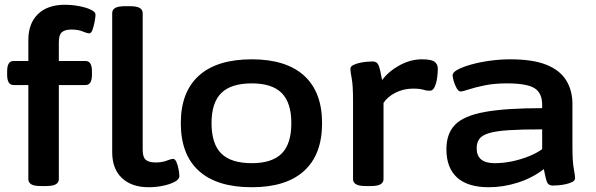

<svg xmlns="http://www.w3.org/2000/svg" viewBox="-20 -779 2504 806"><path d="M152 2Q123 2 111 -5.5Q99 -13 99 -27V-422H37Q10 -422 10 -465V-480Q10 -523 37 -523H99V-611Q99 -681 139.5 -720Q180 -759 252 -759Q281 -759 311 -753.5Q341 -748 361 -738.5Q381 -729 381 -718Q381 -708 377.5 -689Q374 -670 368.5 -654.5Q363 -639 355 -639Q346 -639 327 -647Q308 -655 280 -655Q253 -655 240 -644Q227 -633 227 -601V-523H339Q366 -523 366 -480V-465Q366 -422 339 -422H227V-27Q227 -13 214.5 -5.5Q202 2 173 2ZM604 7Q533 7 492 -31.5Q451 -70 451 -140V-724Q451 -738 463.5 -745.5Q476 -753 504 -753H526Q554 -753 566.5 -745.5Q579 -738 579 -724V-150Q579 -119 592 -108Q605 -97 633 -97Q661 -97 679.5 -104.5Q698 -112 707 -112Q715 -112 721 -98Q727 -84 730 -66.5Q733 -49 733 -40Q733 -26 713 -15.5Q693 -5 663.5 1Q634 7 604 7Z M1037 7Q891 7 815 -61.5Q739 -130 739 -262Q739 -393 815 -461.5Q891 -530 1037 -530Q1181 -530 1256.5 -461.5Q1332 -393 1332 -262Q1332 -130 1256.5 -61.5Q1181 7 1037 7ZM1037 -94Q1122 -94 1162.5 -134.5Q1203 -175 1203 -262Q1203 -348 1162.5 -388.5Q1122 -429 1037 -429Q950 -429 909 -388.5Q868 -348 868 -262Q868 -175 909 -134.5Q950 -94 1037 -94Z M1515 2Q1487 2 1474.5 -5.5Q1462 -13 1462 -27V-357Q1462 -421 1456.5 -449.5Q1451 -478 1451 -490Q1451 -500 1463 -506Q1475 -512 1491.5 -515.5Q1508 -519 1523 -520Q1538 -521 1545 -521Q1563 -521 1569.5 -504.5Q1576 -488 1584 -443Q1613 -481 1658.5 -505.5Q1704 -530 1751 -530Q1790 -530 1804 -520Q1818 -510 1818 -490Q1818 -478 1815.5 -456Q1813 -434 1805.5 -416Q1798 -398 1784 -398Q1770 -398 1756 -402.5Q1742 -407 1714 -407Q1674 -407 1640.5 -390Q1607 -373 1590 -347V-27Q1590 -13 1577.5 -5.5Q1565 2 1537 2Z M2032 7Q1944 7 1899 -33.5Q1854 -74 1854 -153Q1854 -218 1890.5 -255.5Q1927 -293 2015 -309Q2103 -325 2256 -325V-339Q2256 -389 2223.5 -409Q2191 -429 2108 -429Q2055 -429 2014 -420.5Q1973 -412 1947.5 -403.5Q1922 -395 1914 -395Q1905 -395 1897.5 -408Q1890 -421 1885 -437.5Q1880 -454 1880 -463Q1880 -475 1901 -486.5Q1922 -498 1957.5 -508Q1993 -518 2036 -524Q2079 -530 2122 -530Q2217 -530 2274 -507Q2331 -484 2357 -441.5Q2383 -399 2383 -343V-166Q2383 -101 2388.5 -72Q2394 -43 2394 -31Q2394 -21 2382 -15Q2370 -9 2353.5 -5.5Q2337 -2 2322 -1Q2307 0 2300 0Q2282 0 2276 -15.5Q2270 -31 2263 -69Q2215 -32 2154 -12.5Q2093 7 2032 7ZM2056 -94Q2095 -94 2133.5 -102.5Q2172 -111 2204 -124.5Q2236 -138 2256 -153V-236Q2170 -236 2116 -232.5Q2062 -229 2032.5 -220Q2003 -211 1992 -195.5Q1981 -180 1981 -157Q1981 -94 2056 -94Z"/></svg>

Font: Asap Expanded SemiBold
Style: Regular
Weight: 600
Width: 7
Designer: Pablo Cosgaya
Foundry: Omnibus-Type
Version: Version 3.001; ttfautohint (v1.8.4.7-5d5b)